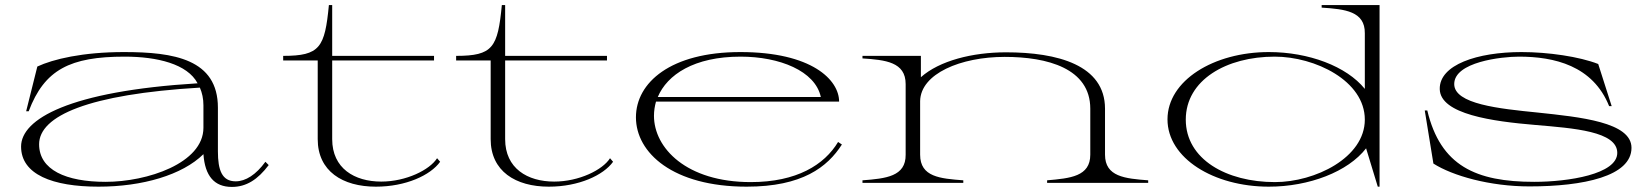

<svg xmlns="http://www.w3.org/2000/svg" viewBox="-20 -720 6485 756"><path d="M368 15C541 15 698 -31 781 -113C787 -27 824 16 893 16C950 16 995 -13 1038 -70L1025 -83C988 -32 947 -6 908 -6C854 -6 838 -50 838 -124V-296C838 -487 665 -515 468 -515C305 -515 189 -487 127 -458L83 -282H93C155 -446 256 -497 471 -497C599 -497 718 -468 758 -392C252 -361 63 -251 63 -143C63 -33 187 15 368 15ZM396 -4C240 -4 134 -51 134 -152C134 -264 329 -349 767 -375C776 -354 781 -332 781 -305V-217C781 -77 559 -4 396 -4Z M1095 -482H1231V-172C1231 -46 1329 15 1460 15C1578 15 1675 -30 1713 -83L1701 -97C1672 -51 1579 -5 1481 -5C1376 -5 1288 -57 1288 -172V-482H1689V-500H1288V-700H1275C1259 -533 1240 -500 1095 -500Z M1776 -482H1912V-172C1912 -46 2010 15 2141 15C2259 15 2356 -30 2394 -83L2382 -97C2353 -51 2260 -5 2162 -5C2057 -5 1969 -57 1969 -172V-482H2370V-500H1969V-700H1956C1940 -533 1921 -500 1776 -500Z M2920 15C3139 15 3238 -62 3295 -151L3280 -161C3226 -71 3117 -3 2936 -3C2683 -3 2555 -137 2555 -264C2555 -283 2558 -302 2563 -320H3284C3284 -405 3177 -515 2895 -515C2621 -515 2484 -395 2484 -258C2484 -118 2630 15 2920 15ZM2570 -338C2607 -426 2713 -497 2896 -497C3049 -497 3190 -441 3212 -338Z M4331 -111V-292C4331 -464 4144 -514 3941 -514C3809 -514 3679 -481 3606 -416V-500H3376V-490C3466 -484 3546 -476 3546 -389V-111C3547 -25 3468 -17 3376 -10V0H3773V-10C3682 -17 3603 -23 3603 -111V-322C3605 -430 3763 -496 3936 -496C4104 -496 4273 -451 4273 -292V-111C4273 -25 4194 -18 4103 -10V0H4501V-10C4410 -17 4331 -24 4331 -111Z M4976 15C5135 15 5288 -44 5359 -136L5405 15H5412V-700H5184V-690C5275 -684 5355 -676 5354 -589V-370C5282 -459 5133 -515 4976 -515C4759 -515 4577 -403 4577 -250C4577 -97 4759 15 4976 15ZM5000 -3C4809 -3 4649 -93 4649 -249C4649 -405 4809 -497 4999 -497C5158 -497 5354 -402 5354 -249C5354 -99 5158 -3 5000 -3Z M6002 14C6215 14 6404 -26 6404 -138C6404 -239 6203 -259 6033 -277C5884 -292 5706 -310 5706 -389C5706 -476 5892 -497 5961 -497C6099 -497 6252 -462 6316 -302H6326L6273 -468C6199 -497 6076 -515 5971 -515C5797 -515 5647 -465 5649 -369C5651 -270 5858 -242 6025 -228C6177 -215 6348 -203 6348 -118C6348 -34 6155 -4 6021 -4C5791 -4 5652 -67 5600 -285H5590L5624 -76C5699 -28 5846 14 6002 14Z"/></svg>

Font: Sprat Extended Light
Style: Regular
Weight: 300
Width: 9
Designer: Ethan Nakache
Foundry: Collletttivo
Version: Version 2.000;Glyphs 3.2 (3217)